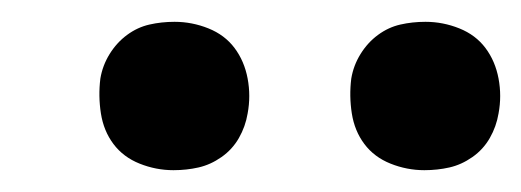

<svg xmlns="http://www.w3.org/2000/svg" viewBox="-20 -758 478 176"><path d="M369 -602Q353 -602 338 -608Q323 -614 314 -626Q305 -638 302.5 -654Q300 -670 302 -686Q304 -698 310.5 -708.5Q317 -719 326.5 -726Q336 -733 347 -735.5Q358 -738 370 -738Q386 -738 401 -732Q416 -726 425 -714Q434 -702 437 -686Q440 -670 437 -654Q435 -642 429 -631.5Q423 -621 413 -614Q403 -607 392 -604.5Q381 -602 369 -602ZM139 -602Q123 -602 108 -608Q93 -614 84 -626Q75 -638 72.5 -654Q70 -670 72 -686Q74 -698 80.5 -708.5Q87 -719 96.5 -726Q106 -733 117 -735.5Q128 -738 140 -738Q156 -738 171 -732Q186 -726 195 -714Q204 -702 207 -686Q210 -670 207 -654Q205 -642 199 -631.5Q193 -621 183 -614Q173 -607 162 -604.5Q151 -602 139 -602Z"/></svg>

Font: Iosevka Aile Extrabold
Style: Italic
Weight: 800
Italic angle: -9°
Designer: Belleve Invis
Foundry: Belleve Invis
Version: Version 31.1.0; ttfautohint (v1.8.4)